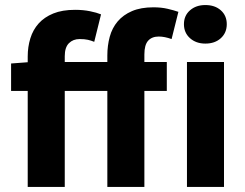

<svg xmlns="http://www.w3.org/2000/svg" viewBox="-20 -742 973 762"><path d="M406 0V-381H237V0H90V-381H24V-490L90 -495V-518Q90 -556 100.5 -590Q111 -624 133.5 -649Q156 -674 191.5 -688.5Q227 -703 278 -703Q310 -703 337 -697.5Q364 -692 381 -685L354 -576Q342 -581 329 -584Q316 -587 296 -587Q270 -587 253.5 -570.5Q237 -554 237 -519V-496H406V-522Q406 -561 415.5 -596Q425 -631 447 -657Q469 -683 504 -698Q539 -713 589 -713Q620 -713 645.5 -707Q671 -701 688 -695L661 -587Q633 -597 610 -597Q583 -597 568 -580.5Q553 -564 553 -526V-496H642V-381H553V0ZM722 0V-496H869V0ZM795 -569Q758 -569 734 -590.5Q710 -612 710 -646Q710 -680 734 -701Q758 -722 795 -722Q833 -722 856.5 -701Q880 -680 880 -646Q880 -612 856.5 -590.5Q833 -569 795 -569Z"/></svg>

Font: Giro Regular
Style: Bold
Weight: 700
Designer: Paul D. Hunt
Foundry: Adobe Systems Incorporated
Version: Version 1.000;PS 1.0;hotconv 1.0.88;makeotf.lib2.5.647800